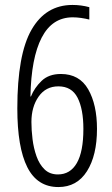

<svg xmlns="http://www.w3.org/2000/svg" viewBox="-20 -745 454 776"><path d="M216 11Q131 11 90.5 -69Q50 -149 50 -307Q50 -525 107.5 -625Q165 -725 273 -725Q308 -725 341 -716V-666Q325 -670 307.5 -672.5Q290 -675 274 -675Q191 -675 148.5 -593Q106 -511 103 -355H105Q119 -390 148 -418Q177 -446 226 -446Q301 -446 336.5 -384Q372 -322 372 -224Q372 -117 331.5 -53Q291 11 216 11ZM214 -40Q264 -40 290.5 -86Q317 -132 317 -224Q317 -304 293.5 -350Q270 -396 216 -396Q165 -396 136 -354.5Q107 -313 107 -252Q107 -219 111.5 -182.5Q116 -146 127.5 -113.5Q139 -81 160 -60.5Q181 -40 214 -40Z"/></svg>

Font: Noto Sans Tamil ExtraCondensed Light
Style: Regular
Weight: 300
Width: 2
Designer: Jelle Bosma - Monotype Design Team
Foundry: Monotype Imaging Inc.
Version: Version 2.004; ttfautohint (v1.8.4.7-5d5b)